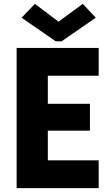

<svg xmlns="http://www.w3.org/2000/svg" viewBox="-20 -966 571 986"><path d="M65.4 0V-719.7H486.8V-577.1H225.6V-433.1H441.9V-294.9H225.6V-142.6H486.8V0ZM159.2 -946.3 279.3 -855.5H281.7L405.3 -946.3L471.7 -875L296.4 -753.9H266.1L90.8 -875Z"/></svg>

Font: Reddit Sans ExtraBold
Style: Regular
Weight: 800
Designer: Stephen Hutchings
Foundry: Reddit
Version: Version 1.014; ttfautohint (v1.8.4.7-5d5b)